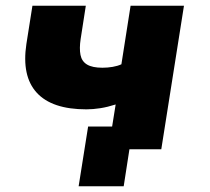

<svg xmlns="http://www.w3.org/2000/svg" viewBox="-20 -520 730 669"><path d="M411 129H254L287 -79H528L516 0H431ZM358 0 383 -156Q355 -147 329.5 -143Q304 -139 281 -139Q161 -139 108 -197Q55 -255 72 -367L93 -500H279L261 -384Q256 -351 260.5 -328.5Q265 -306 283.5 -295Q302 -284 337 -284Q355 -284 372.5 -287Q390 -290 403 -296L435 -500H621L542 0Z"/></svg>

Font: Nunito Sans 9pt Black
Style: Italic
Weight: 900
Italic angle: -9°
Version: Version 3.101;gftools[0.9.27]